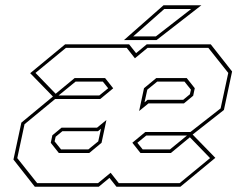

<svg xmlns="http://www.w3.org/2000/svg" viewBox="-20 -708 935 728"><path d="M112 0 31 -103 61 -243 185.5 -346H356.5L396.5 -378.5L394.5 -368L370 -398.5H266.5L188 -334.5L94.5 -430.5L227 -540H469.5L496 -506.5L536.5 -540H779L860 -437L829 -291L705.5 -194H534.5L494.5 -161.5L496.5 -172L521 -141.5H624.5L703 -205.5L796.5 -109.5L664 0H421.5L395 -33.5L354.5 0ZM121 -13.5H351.5L399.5 -53L430.5 -13.5H661L776.5 -108.5L700 -187.5L628 -128H512.5L482 -166.5V-167L531 -207.5H702L816.5 -297L845.5 -431.5L770 -526.5H539.5L491.5 -487L460.5 -526.5H230L114.5 -431.5L191 -352.5L263 -412H378.5L409 -373.5V-373L360 -332.5H189L73 -237L45.5 -108.5ZM203 -128 172.5 -166.5 178.5 -195 213.5 -224H348L383.5 -253L365 -166.5L318.5 -128ZM507.5 -287 526 -373.5 572.5 -412H688L718.5 -373.5L712.5 -345L677.5 -316H543ZM211.5 -141.5H315L352.5 -172L363 -220L351.5 -210.5H216.5L191 -189.5L187 -172ZM528 -320 539.5 -329.5H674.5L700 -350.5L704 -368L679.5 -398.5H576L538.5 -368ZM450 -556 600 -688H743.5L573.5 -556ZM485 -570H571L705 -674H603Z"/></svg>

Font: Tourney Thin
Style: Italic
Weight: 100
Italic angle: -12°
Designer: Tyler Finck
Foundry: Etcetera Type Co
Version: Version 1.015